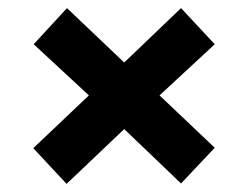

<svg xmlns="http://www.w3.org/2000/svg" viewBox="-20 -574 611 473"><path d="M145 -554 286 -420 426 -554 509 -465 373 -339 509 -210 426 -122 286 -256 144 -121 62 -209 199 -339 63 -465Z"/></svg>

Font: PT Sans Caption
Style: Bold
Weight: 700
Designer: A.Korolkova, O.Umpeleva, V.Yefimov
Foundry: ParaType Ltd
Version: Version 2.003W OFL